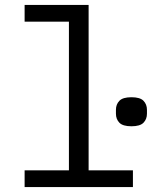

<svg xmlns="http://www.w3.org/2000/svg" viewBox="-20 -760 640 780"><path d="M514 -247Q479 -247 465 -261.5Q451 -276 451 -298V-314Q451 -336 465 -350.5Q479 -365 514 -365Q549 -365 563 -350.5Q577 -336 577 -314V-298Q577 -276 563 -261.5Q549 -247 514 -247ZM80 -68H260V-672H80V-740H340V-68H520V0H80Z"/></svg>

Font: PlemolJP35 Console
Style: Regular
Weight: 400
Version: v2.0.3; ttfautohint (v1.8.4.7-5d5b-dirty) -l 6 -r 45 -G 200 